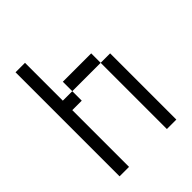

<svg xmlns="http://www.w3.org/2000/svg" viewBox="-198 -792 897 897"><g transform="rotate(-45 250.0 -344.0)"><path d="M62.5 -687.5V0H125Q125 0 125 -375H187.5V-437.5H125Q125 -437.5 125 -687.5ZM375 -437.5V0H437.5V-437.5ZM187.5 -437.5H375V-500H187.5Z"/></g></svg>

Font: Unifont
Style: Regular
Weight: 500
Version: Version 15.1.04